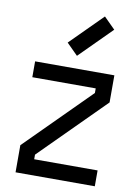

<svg xmlns="http://www.w3.org/2000/svg" viewBox="-109 -1122 869 1193"><g transform="rotate(10 325.0 -525.0)"><path d="M475 -571V-600H75V-700H575V-529L175 -129V-100H575V0H75V-171ZM454 -1050 525 -979 325 -779 254 -850Z"/></g></svg>

Font: Monoikos Medium
Style: Regular
Weight: 500
Designer: Brian Krent
Version: Version 0.088